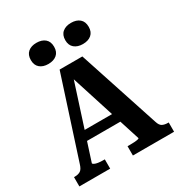

<svg xmlns="http://www.w3.org/2000/svg" viewBox="-213 -1087 1162 1236"><g transform="rotate(-30 368.0 -469.5)"><path d="M190 -298H468L476 -229H181ZM315 -661 337 -638 160 -89Q160 -84 170 -79Q180 -74 196.5 -71.5Q213 -69 234 -69H245V0H16V-69H22Q47 -69 63.5 -79Q80 -89 90 -122L282 -715H451L648 -115Q657 -86 673.5 -77.5Q690 -69 715 -69H720V0H414V-69H427Q448 -69 464.5 -70Q481 -71 491 -73.5Q501 -76 501 -79ZM325 -860Q325 -822 301.5 -802Q278 -782 238 -782Q199 -782 175.5 -802Q152 -822 152 -860Q152 -899 175.5 -919Q199 -939 238 -939Q278 -939 301.5 -919Q325 -899 325 -860ZM582 -860Q582 -822 558.5 -802Q535 -782 495 -782Q456 -782 432 -802Q408 -822 408 -860Q408 -899 432 -919Q456 -939 495 -939Q535 -939 558.5 -919Q582 -899 582 -860Z"/></g></svg>

Font: Roboto Serif 20pt SemiBold
Style: Regular
Weight: 600
Version: Version 1.008